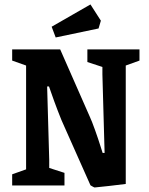

<svg xmlns="http://www.w3.org/2000/svg" viewBox="-20 -826 662 855"><path d="M228 -659.2 210 -707 382.8 -806.2 429.2 -733.9 418.9 -699.2ZM401.9 8.8Q399.9 8.8 395.3 6.3Q390.6 3.9 386.7 1.5L382.8 -1L268.1 -258.8Q254.4 -287.6 237.1 -333.3Q219.7 -378.9 209 -410.2L198.2 -440.9H189.9L199.2 -113.8V-78.1L267.1 -56.2V0H34.2V-49.8L96.2 -71.8V-534.2L34.2 -556.2V-606H248L379.9 -306.2Q388.7 -287.6 403.1 -247.3Q417.5 -207 427.2 -175.8L437 -145H445.8L436 -495.1V-527.8L369.1 -549.8V-606H601.1V-556.2L540 -534.2V-6.8Q523.9 -4.4 464.8 2.2Q405.8 8.8 401.9 8.8Z"/></svg>

Font: Grenze SemiBold
Style: Regular
Weight: 600
Designer: Renata Polastri
Foundry: Omnibus-Type
Version: Version 1.002;PS 001.002;hotconv 1.0.88;makeotf.lib2.5.64775